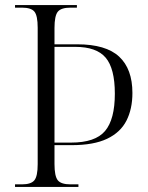

<svg xmlns="http://www.w3.org/2000/svg" viewBox="-20 -734 580 754"><path d="M39 0V-10H66Q102 -10 115 -26Q128 -42 128 -89V-625Q128 -673 115 -688.5Q102 -704 66 -704H39V-714H282V-704H257Q220 -704 207 -688Q194 -672 194 -624V-560H283Q396 -560 448 -511.5Q500 -463 500 -369Q500 -306 476.5 -260Q453 -214 400.5 -189Q348 -164 262 -164H194V-90Q194 -42 207 -26Q220 -10 257 -10H288V0ZM259 -174Q354 -174 392.5 -219.5Q431 -265 431 -366Q431 -465 395 -507.5Q359 -550 275 -550H194V-174Z"/></svg>

Font: Noto Serif Display SemiCondensed Light
Style: Regular
Weight: 300
Width: 4
Designer: Monotype Design Team
Foundry: Monotype Imaging Inc.
Version: Version 2.009